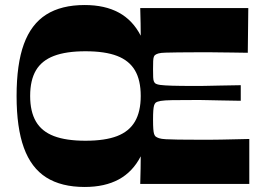

<svg xmlns="http://www.w3.org/2000/svg" viewBox="-20 -732 1053 764"><path d="M317 12Q224 12 164 -26Q104 -64 75 -144Q46 -224 46 -350Q46 -477 75 -556.5Q104 -636 164 -674Q224 -712 317 -712Q397 -712 452.5 -682Q508 -652 540 -590Q540 -612 539.5 -639Q539 -666 538 -700H968L966 -522Q927 -523 901.5 -523Q876 -523 856.5 -523.5Q837 -524 817 -524Q797 -524 768 -524Q720 -524 688.5 -523.5Q657 -523 638.5 -522.5Q620 -522 611 -519.5Q602 -517 597 -513Q594 -511 592 -505.5Q590 -500 589.5 -489Q589 -478 589 -457Q589 -436 589.5 -425Q590 -414 592 -409Q594 -404 597 -401Q603 -396 618 -394Q633 -392 664.5 -391Q696 -390 752 -390Q768 -390 779 -390Q790 -390 806.5 -390.5Q823 -391 853.5 -391.5Q884 -392 938 -393V-331Q884 -332 853.5 -332.5Q823 -333 806.5 -333.5Q790 -334 779 -334Q768 -334 752 -334Q696 -334 665 -333.5Q634 -333 619.5 -330.5Q605 -328 599 -323Q595 -319 593 -312Q591 -305 590 -292Q589 -279 589 -256Q589 -232 590 -219Q591 -206 593 -199.5Q595 -193 599 -189Q604 -185 613 -182Q622 -179 640 -178Q658 -177 689 -176.5Q720 -176 768 -176Q798 -176 819 -176Q840 -176 860 -176.5Q880 -177 906 -177.5Q932 -178 972 -179V0H538Q539 -34 539.5 -61Q540 -88 540 -110Q508 -48 452.5 -18Q397 12 317 12ZM100 -350Q100 -288 123 -248.5Q146 -209 194.5 -190.5Q243 -172 320 -172Q398 -172 446 -190.5Q494 -209 517 -248.5Q540 -288 540 -350Q540 -413 517 -452Q494 -491 446 -509.5Q398 -528 320 -528Q243 -528 194.5 -509.5Q146 -491 123 -452Q100 -413 100 -350Z"/></svg>

Font: Ojuju
Style: Bold
Weight: 700
Designer: Chisaokwu Joboson, Mirko Velimirovic
Foundry: Udi Foundry
Version: Version 1.000